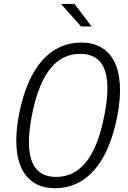

<svg xmlns="http://www.w3.org/2000/svg" viewBox="-20 -962 660 993"><path d="M586.5 -361C636 -615.5 553.5 -742 400.5 -742C247.5 -742 128 -625.5 78.5 -371C29 -115 111.5 11.5 264.5 11.5C417.5 11.5 537 -105 586.5 -361ZM520 -366C475 -132.5 384 -47 270.5 -47C157 -47 100 -132.5 145 -366C190.5 -598.5 281 -683.5 394.5 -683.5C508 -683.5 565.5 -598.5 520 -366ZM454 -825 365.5 -941.5H295.5L399.5 -825Z"/></svg>

Font: Monaspace Neon ExtraLight
Style: Italic
Weight: 200
Italic angle: -11°
Designer: Riley Cran & the Lettermatic Team
Foundry: Lettermatic
Version: Version 1.200 (Monaspace Neon)